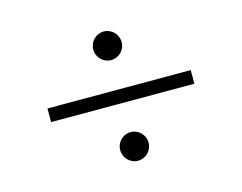

<svg xmlns="http://www.w3.org/2000/svg" viewBox="-92 -846 1184 940"><g transform="rotate(-15 500.0 -375.5)"><path d="M428 -630C428 -591 460 -558 500 -558C540 -558 572 -591 572 -630C572 -670 540 -703 500 -703C460 -703 428 -670 428 -630ZM137 -410V-341H863V-410ZM428 -121C428 -81 460 -48 500 -48C540 -48 572 -81 572 -121C572 -160 540 -193 500 -193C460 -193 428 -160 428 -121Z"/></g></svg>

Font: Source Han Sans KR Regular
Style: Regular
Weight: 400
Designer: Ryoko NISHIZUKA (kana & ideographs); Paul D. Hunt (Latin, Greek & Cyrillic); Wenlong ZHANG (bopomofo); Sandoll Communica
Foundry: Adobe Systems Incorporated
Version: Version 1.004;PS 1.004;hotconv 1.0.82;makeotf.lib2.5.63406